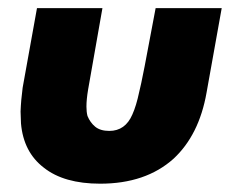

<svg xmlns="http://www.w3.org/2000/svg" viewBox="-20 -430 554 462"><path d="M221 12Q134 12 85.5 -26.5Q36.5 -64 30.5 -133L29.5 -161.5Q30.5 -189.5 34.5 -219L69 -410.5H226.5L192 -214.5Q188 -190.5 188 -173.5Q188 -160.5 190.5 -151Q197 -135 209.2 -125Q221.5 -115 243 -115Q281.5 -115 298.5 -154.5Q308 -175.5 315 -209Q321.5 -232 354.5 -410.5H513.5Q495 -309 477 -207Q459 -105 397.5 -48Q330.5 12 221 12Z"/></svg>

Font: Lucymar Sans ExtraBold
Style: Italic
Weight: 800
Italic angle: -10°
Foundry: The League of Moveable Type (original font) / Main changes by Cristiano Sobral with portions from Mirco Monsees
Version: Version 2.00;August 30, 2020;FontCreator 13.0.0.2681 64-bit